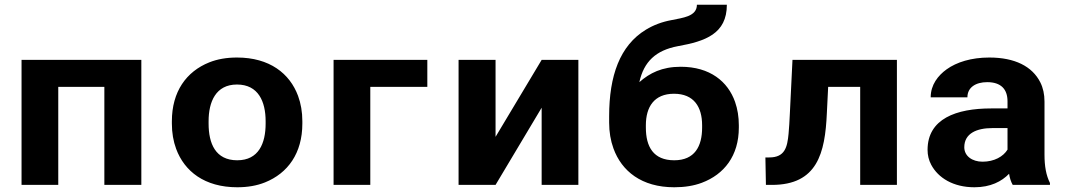

<svg xmlns="http://www.w3.org/2000/svg" viewBox="-20 -781 4511 811"><path d="M577 0V-528H71V0H226.1V-414H420.8V0Z M706 -269V-259C706 -220.3 712 -184.7 724.1 -152C759.1 -57.5 844.2 10 982.1 10C1026.1 10 1065.1 3.2 1099.2 -10.5C1196 -49.3 1257.1 -133.9 1257.1 -259V-269C1257.1 -307.7 1251 -343.3 1239 -376C1204 -470.5 1118.9 -538 981 -538C937 -538 898 -531.2 863.8 -517.5C767.1 -478.7 706 -394.1 706 -269ZM1102 -269V-259C1102 -175.9 1072.8 -104 982.1 -104C890 -104 861.1 -175.1 861.1 -259V-269C861.1 -350.7 891.3 -424 981 -424C1071.5 -424 1102 -351.5 1102 -269Z M1785 -414V-528H1389V0H1544.1V-414Z M2267.9 -528 2073.2 -203V-528H1917V0H2073.2L2267.9 -326V0H2423V-528Z M2680.6 -434C2699.6 -520.4 2749.9 -568.4 2843.4 -586C2958.9 -606.6 3050.2 -638.1 3050.2 -761H2923.7C2923.7 -710.9 2863 -705.9 2815.9 -696C2776.3 -688.7 2740.4 -675.2 2708.1 -655.5C2598.2 -588.5 2553 -460.8 2553 -290V-263C2553 -223.7 2559.1 -187.3 2571.2 -154C2605.8 -58.5 2689.6 10 2828 10C2872 10 2910.9 3.7 2944.6 -9C3038.7 -44.3 3100.8 -123 3100.8 -242V-252C3100.8 -287.3 3095.5 -320.2 3084.9 -350.5C3054.7 -436.5 2979 -499 2855.5 -499C2776.3 -499 2724.4 -472.6 2680.6 -434ZM2945.7 -252V-242C2945.7 -163.2 2914.6 -104 2828 -104C2739.5 -104 2708.1 -161.8 2708.1 -242V-252C2708.1 -328.7 2742.6 -385 2826.9 -385C2911.5 -385 2945.7 -328.8 2945.7 -252Z M3768.5 -528H3327.4L3316.4 -303C3314.9 -269 3313.1 -240.2 3310.9 -216.5C3305.6 -159.2 3295.4 -116 3229.5 -116H3213L3215.2 0H3240.5C3432 0 3465.2 -133.5 3472.6 -303L3478.1 -414H3613.4V0H3768.5Z M4391.9 -128V-352C4391.9 -382.7 4386 -409.7 4374.3 -433C4340.2 -500.8 4266.5 -538 4158.7 -538C4082.6 -538 4020.7 -518.5 3978.3 -488C3942.6 -462.2 3911.2 -423.1 3911.2 -370H4066.3C4066.3 -411.9 4101.5 -434 4149.9 -434C4208 -434 4235.7 -404.3 4235.7 -353V-323H4166.4C4019.3 -323 3898 -279.4 3898 -148C3898 -125.3 3903.1 -104.3 3913.4 -85C3942.8 -29.6 4006.6 10 4096 10C4163.9 10 4211 -14.5 4242.3 -47C4245.2 -28.3 4250.4 -12.7 4257.7 0H4415V-8C4398.7 -40.6 4391.9 -78.8 4391.9 -128ZM4053.1 -159C4053.1 -217.5 4105.3 -240 4171.9 -240H4235.7V-149C4217.9 -119.9 4180 -98 4130.1 -98C4087 -98 4053.1 -121.6 4053.1 -159Z"/></svg>

Font: Asimov
Style: Wid
Weight: 500
Designer: Google
Version: Version 2.000980; 2014